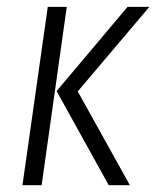

<svg xmlns="http://www.w3.org/2000/svg" viewBox="-20 -543 458 563"><path d="M175.8 -522.9 102.1 0H45.9L120.1 -522.9ZM418 -522.9 208 -274.9 360.8 0H298.8L146 -275.9L354 -522.9Z"/></svg>

Font: Fira Sans Compressed Light
Style: Italic
Weight: 300
Width: 3
Italic angle: -8°
Designer: Carrois Corporate & Edenspiekermann AG
Foundry: Carrois Corporate GbR & Edenspiekermann AG
Version: Version 4.203;PS 004.203;hotconv 1.0.88;makeotf.lib2.5.64775